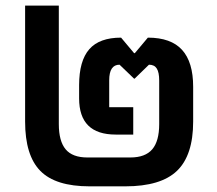

<svg xmlns="http://www.w3.org/2000/svg" viewBox="-20 -659 767 679"><path d="M296.9 0Q176.3 0 122.6 -54.7Q68.8 -109.4 68.8 -229V-639.2H188V-220.2Q188 -159.7 212.2 -130.9Q236.3 -102.1 289.1 -102.1H440.9Q493.7 -102.1 518.3 -130.9Q543 -159.7 543 -220.2V-374Q543 -403.3 534.4 -416.7Q525.9 -430.2 506.8 -430.2L456.1 -380.9H454.1L402.8 -430.2Q366.2 -430.2 366.2 -375V-279.8H451.2V-183.1H389.2Q259.8 -183.1 259.8 -311V-357.9Q259.8 -443.8 295.7 -484.9Q331.5 -525.9 408.2 -525.9L454.1 -471.2H457L502.9 -525.9Q584.5 -525.9 623.8 -482.7Q663.1 -439.5 663.1 -352.1V-229Q663.1 -109.9 606 -54.9Q548.8 0 422.9 0Z"/></svg>

Font: Anuphan SemiBold
Style: Bold
Weight: 600
Designer: Mike Abbink, Paul van der Laan, Pieter van Rosmalen, Mint Tantisuwanna
Foundry: Bold Monday; Cadson Demak
Version: Version 3.002;hotconv 1.0.109;makeotfexe 2.5.65596